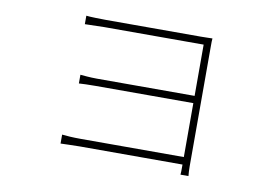

<svg xmlns="http://www.w3.org/2000/svg" viewBox="-65 -639 1130 782"><g transform="rotate(10 500.0 -247.5)"><path d="M756 38C755 26 754 14 754 -2V-497C754 -514 754 -523 755 -531C744 -531 730 -530 708 -530H314C298 -530 245 -531 233 -533V-498C245 -498 298 -500 314 -500H724V-288H320C290 -288 264 -291 251 -292V-256C267 -257 290 -258 321 -258H724V-35H298C265 -35 236 -37 220 -39V-2C236 -2 265 -4 299 -4H724V-1C724 21 724 30 723 38Z"/></g></svg>

Font: Noto Sans T Chinese Thin
Style: Regular
Weight: 100
Designer: Ryoko NISHIZUKA (kana & ideographs); Paul D. Hunt (Latin, Greek & Cyrillic); Wenlong ZHANG (bopomofo); Sandoll Communica
Foundry: Adobe Systems Incorporated
Version: Version 1.000;PS 1;hotconv 1.0.78;makeotf.lib2.5.61930